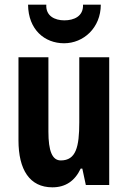

<svg xmlns="http://www.w3.org/2000/svg" viewBox="-20 -791 548 821"><path d="M411 -771H335C337 -721 296 -704 255 -704C214 -704 175 -723 178 -771H100C101 -664 171 -606 254 -606C337 -606 411 -672 411 -771ZM447 -546H319V-268C319 -163 305 -105 240 -105C203 -105 187 -146 187 -228V-546H59V-191C59 -65 107 10 204 10C260 10 300 -17 325 -70H332L347 0H447Z"/></svg>

Font: Noto Sans Malayalam ExtraCondensed
Style: Bold
Weight: 700
Width: 2
Designer: Jelle Bosma - Monotype Design Team
Foundry: Monotype Imaging Inc.
Version: Version 2.104